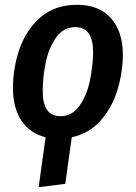

<svg xmlns="http://www.w3.org/2000/svg" viewBox="-20 -563 565 800"><path d="M279 9 252 203 141 217 170 9Q105 -7 69.5 -60Q34 -113 34 -197Q34 -280 61.5 -359.5Q89 -439 149 -491Q209 -543 301 -543Q392 -543 442 -487.5Q492 -432 492 -333Q491 -259 469 -187Q447 -115 399.5 -61Q352 -7 279 9ZM368 -345Q368 -450 294 -450Q244 -450 213.5 -406.5Q183 -363 170.5 -302.5Q158 -242 158 -184Q158 -130 176.5 -104.5Q195 -79 232 -79Q281 -79 311.5 -122.5Q342 -166 354.5 -226.5Q367 -287 368 -345Z"/></svg>

Font: Fira Sans Condensed Medium
Style: Italic
Weight: 500
Width: 3
Italic angle: -8°
Designer: bBox Type GmbH & Carrois Corporate GbR & Edenspiekermann AG
Foundry: bBox Type GmbH & Carrois Corporate GbR & Edenspiekermann AG
Version: Version 4.301